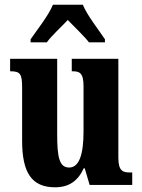

<svg xmlns="http://www.w3.org/2000/svg" viewBox="-20 -786 604 816"><path d="M110 -619V-606H179C198 -633 241 -672 268 -701C293 -675 344 -626 358 -606H426V-619C401 -657 350 -721 332 -766H205C187 -721 136 -657 110 -619ZM214 10C272 10 311 -16 336 -71H340L361 0H542V-53H533C503 -53 483 -58 483 -116V-536H285V-483H288C318 -483 335 -477 335 -419V-227C335 -134 318 -74 274 -74C232 -74 223 -118 223 -216V-536H23V-483H26C67 -483 74 -470 74 -413V-188C74 -53 114 10 214 10Z"/></svg>

Font: Noto Serif Sinhala ExtraCondensed ExtraBold
Style: Regular
Weight: 800
Width: 2
Designer: Jelle Bosma - Monotype Design Team
Foundry: Monotype Imaging Inc.
Version: Version 2.007